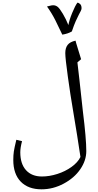

<svg xmlns="http://www.w3.org/2000/svg" viewBox="-20 -1086 740 1446"><path d="M585.9 96.2Q564 -52.7 530.8 -250Q510.3 -369.1 491 -508.5Q471.7 -647.9 471.7 -686Q471.7 -725.1 489.5 -748Q507.3 -771 548.8 -779.8Q551.8 -768.6 554.4 -758.8Q557.1 -749 590.8 -640.1L563 -616.2L578.1 -485.8L604 -249Q629.9 -42 629.9 51.8Q629.9 122.6 584.7 188.5Q539.6 254.4 459.5 297.1Q379.4 339.8 293 339.8Q192.4 339.8 136.2 282Q80.1 224.1 80.1 119.1Q80.1 82.5 84.2 54.9Q88.4 27.3 103 -33.2L146 -22.9Q132.8 27.3 132.8 61Q132.8 147.9 176 195.6Q219.2 243.2 295.9 243.2Q352.1 243.2 411.9 224.1Q471.7 205.1 519 170.9Q566.4 136.7 585.9 96.2ZM495.1 -897Q501.5 -934.6 523.7 -988.8Q545.9 -1043 563 -1065.9Q575.2 -1064.5 584.7 -1054.2Q594.2 -1043.9 594.2 -1023.9Q594.2 -1015.1 588.9 -1004.6Q583.5 -994.1 573.7 -975.6Q564 -957 550.5 -927Q537.1 -897 521 -849.1Q490.7 -831.5 449.2 -825.2Q423.3 -880.9 396.5 -934.1Q369.6 -987.3 334 -1037.1L356 -1042.5Q369.1 -1046.4 380.4 -1046.4Q399.4 -1046.4 414.6 -1034.2Q429.7 -1022 453.6 -981.7Q477.5 -941.4 495.1 -897Z"/></svg>

Font: Droid Arabic Naskh
Style: Regular
Weight: 400
Designer: Pascal Zoghbi
Foundry: Ascender Corporation
Version: Version 1.00